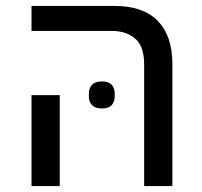

<svg xmlns="http://www.w3.org/2000/svg" viewBox="-20 -626 681 646"><path d="M323 -261Q300 -261 289.5 -272.5Q279 -284 279 -301V-312Q279 -329 289.5 -340.5Q300 -352 323 -352Q346 -352 356 -340.5Q366 -329 366 -312V-301Q366 -284 356 -272.5Q346 -261 323 -261ZM465 -410Q465 -470 435 -496Q405 -522 356 -522H86V-606H366Q462 -606 511 -555.5Q560 -505 560 -411V0H465ZM86 -306H181V0H86Z"/></svg>

Font: IBM Plex Sans Hebrew Text
Style: Regular
Weight: 450
Designer: Mike Abbink, Paul van der Laan, Pieter van Rosmalen, Yanek Iontef
Foundry: Bold Monday
Version: Version 1.2